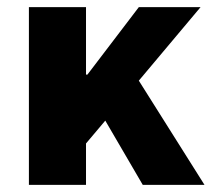

<svg xmlns="http://www.w3.org/2000/svg" viewBox="-20 -518 598 538"><path d="M61 0V-498H221V-309H225L369 -498H542L369 -292L553 0H380L275 -180L221 -116V0Z"/></svg>

Font: Source Sans 3 ExtraLight ExtraBold
Style: Regular
Weight: 800
Version: Version 3.052;hotconv 1.1.0;makeotfexe 2.6.0